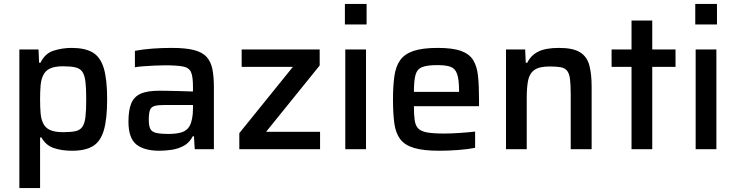

<svg xmlns="http://www.w3.org/2000/svg" viewBox="-20 -763 3763 982"><path d="M79 199V-510H177L180 -442H187Q210 -490 254.5 -504Q299 -518 346 -518Q414 -518 453.5 -495Q493 -472 510.5 -415Q528 -358 528 -256Q528 -154 511 -96.5Q494 -39 455 -15.5Q416 8 349 8Q295 8 254.5 -6Q214 -20 192 -60H185V199ZM302 -87Q342 -87 365.5 -92Q389 -97 401 -114Q413 -131 417 -164.5Q421 -198 421 -255Q421 -312 417 -345.5Q413 -379 401 -396Q389 -413 365.5 -418.5Q342 -424 302 -424Q260 -424 235.5 -412.5Q211 -401 200 -376Q190 -355 187.5 -324.5Q185 -294 185 -255Q185 -215 187.5 -185.5Q190 -156 199 -136Q210 -110 235 -98.5Q260 -87 302 -87Z M796 8Q717 8 677 -24.5Q637 -57 637 -141Q637 -199 651 -233.5Q665 -268 699 -283.5Q733 -299 795 -299Q808 -299 838 -298.5Q868 -298 903.5 -297Q939 -296 967 -295V-319Q967 -371 957 -394Q947 -417 915.5 -423Q884 -429 822 -429Q800 -429 770 -427.5Q740 -426 712.5 -424Q685 -422 670 -419V-503Q712 -511 760.5 -514.5Q809 -518 858 -518Q929 -518 972 -507Q1015 -496 1037 -471.5Q1059 -447 1066.5 -408.5Q1074 -370 1074 -316V0H976L972 -66H966Q949 -33 920.5 -17.5Q892 -2 858.5 3Q825 8 796 8ZM843 -78Q881 -78 908 -86Q935 -94 949 -117Q967 -150 967 -208V-226H821Q788 -226 770.5 -221Q753 -216 747 -200Q741 -184 741 -151Q741 -120 748.5 -104.5Q756 -89 778 -83.5Q800 -78 843 -78Z M1204 0V-82L1478 -421H1216V-510H1615V-428L1341 -89H1617V0Z M1744 -638V-743H1855V-638ZM1746 0V-510H1852V0Z M2227 8Q2146 8 2098.5 -6Q2051 -20 2027.5 -50.5Q2004 -81 1997 -131Q1990 -181 1990 -254Q1990 -323 1997 -373Q2004 -423 2026.5 -455Q2049 -487 2095 -502.5Q2141 -518 2219 -518Q2295 -518 2338 -502.5Q2381 -487 2400.5 -455Q2420 -423 2425 -373.5Q2430 -324 2430 -254V-220H2097Q2097 -175 2101 -147.5Q2105 -120 2119.5 -105.5Q2134 -91 2165 -85.5Q2196 -80 2251 -80Q2285 -80 2330 -83Q2375 -86 2410 -90V-7Q2377 0 2325.5 4Q2274 8 2227 8ZM2097 -293H2328V-296Q2328 -356 2318 -384.5Q2308 -413 2284 -421.5Q2260 -430 2217 -430Q2164 -430 2138.5 -419.5Q2113 -409 2105 -379.5Q2097 -350 2097 -293Z M2568 0V-510H2666L2669 -442H2677Q2694 -479 2732 -498.5Q2770 -518 2839 -518Q2910 -518 2946 -496Q2982 -474 2994 -429.5Q3006 -385 3006 -319V0H2899V-277Q2899 -328 2895.5 -357Q2892 -386 2881 -400.5Q2870 -415 2848.5 -419Q2827 -423 2791 -423Q2738 -423 2713 -405Q2688 -387 2681 -351.5Q2674 -316 2674 -263V0Z M3210 0V-421H3108V-510H3210V-658H3316V-510H3435V-421H3316V0Z M3536 -638V-743H3647V-638ZM3538 0V-510H3644V0Z"/></svg>

Font: Saira Medium
Style: Regular
Weight: 500
Designer: Hector Gatti with collaboration of the Omnibus-Type team
Foundry: Omnibus-Type
Version: Version 1.100; ttfautohint (v1.8.3)